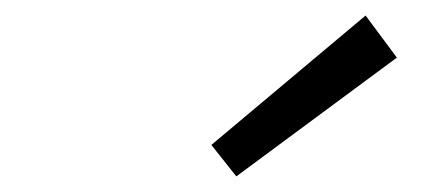

<svg xmlns="http://www.w3.org/2000/svg" viewBox="-20 -800 557 246"><path d="M282.8 -574 250.8 -614.3 448.4 -780.1 488.5 -726.2Z"/></svg>

Font: Source Sans Variable
Style: Italic
Weight: 200
Italic angle: -11°
Designer: Paul D. Hunt
Foundry: Adobe Systems Incorporated
Version: Version 3.006;hotconv 1.0.111;makeotfexe 2.5.65597